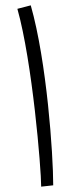

<svg xmlns="http://www.w3.org/2000/svg" viewBox="-20 -695 282 718"><path d="M179 -2C179 -119 155 -465 95 -675L45 -662C101 -463 134 -65 134 3Z"/></svg>

Font: Noto Sans Arabic UI XCn Lt
Style: Regular
Weight: 300
Width: 2
Designer: Monotype Design Team, Nadine Chahine and Nizar Qandah
Foundry: Monotype Imaging Inc.
Version: Version 2.010